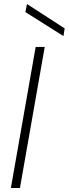

<svg xmlns="http://www.w3.org/2000/svg" viewBox="-20 -933 341 953"><path d="M34 0 157 -700H202L79 0ZM295 -754 106 -873 114 -913 301 -792Z"/></svg>

Font: DM Sans 24pt ExtraLight
Style: Italic
Weight: 250
Italic angle: -10°
Designer: Colophon Foundry, Jonny Pinhorn
Foundry: Colophon Foundry
Version: Version 4.004;gftools[0.9.30]